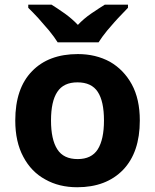

<svg xmlns="http://www.w3.org/2000/svg" viewBox="-20 -786 659 816"><path d="M574.2 -273.9Q574.2 -138.2 502.9 -64Q431.2 9.8 308.1 9.8Q231 9.8 172.4 -23.4Q112.8 -55.7 79.1 -119.6Q44.9 -183.1 44.9 -273.9Q44.9 -410.6 116.2 -483.4Q186.5 -556.2 311 -556.2Q387.2 -556.2 447.3 -523.4Q505.9 -489.7 540 -427.7Q574.2 -365.2 574.2 -273.9ZM196.8 -273.9Q196.8 -192.9 223.6 -151.4Q250 -109.9 310.1 -109.9Q369.1 -109.9 395.5 -151.4Q421.9 -193.4 421.9 -273.9Q421.9 -355.5 395.5 -395.5Q369.1 -436 309.1 -436Q250 -436 223.6 -395.5Q196.8 -355.5 196.8 -273.9ZM225.1 -606Q211.9 -627.4 188.5 -656.2Q150.9 -699.7 142.6 -709Q119.1 -734.4 100.1 -752.9V-766.1H199.2Q218.3 -754.4 255.4 -728.5Q287.1 -705.6 311 -680.2Q336.4 -707 367.7 -728.5Q405.3 -753.9 425.3 -766.1H523.9V-752.9Q514.2 -743.2 481.9 -709Q470.7 -697.3 435.5 -656.2Q412.1 -627.4 398.9 -606Z"/></svg>

Font: Droid Sans Thai
Style: Bold
Weight: 700
Designer: Steve Matteson
Foundry: Ascender Corporation
Version: Version 1.00